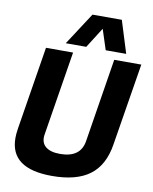

<svg xmlns="http://www.w3.org/2000/svg" viewBox="-100 -1005 865 1089"><g transform="rotate(10 332.5 -460.5)"><path d="M275 10Q154 10 94 -34Q34 -78 34 -166Q34 -177 35 -190Q36 -203 39 -222L116 -700H272L194 -216Q186 -170 213.5 -145.5Q241 -121 298 -121Q417 -121 432 -219L509 -700H665L588 -226Q569 -105 492.5 -47.5Q416 10 275 10ZM222 -745 343 -931H512L570 -745H452L414 -862L340 -745Z"/></g></svg>

Font: Georama ExtraCondensed Thin
Style: Bold Italic
Weight: 700
Italic angle: -9°
Version: Version 1.001